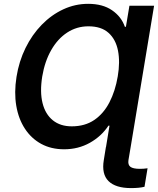

<svg xmlns="http://www.w3.org/2000/svg" viewBox="-20 -757 813 988"><path d="M772.9 -727.5 652.3 0H525.4L543.5 -110.4H538.1Q502 -55.7 442.4 -22.2Q382.8 11.2 310.1 11.2Q243.2 11.2 192.1 -16.6Q141.1 -44.4 108.2 -94.7Q75.2 -145 63.7 -212.9Q52.2 -280.8 64.9 -361.3Q77.6 -441.4 111.3 -510Q145 -578.6 194.8 -629.6Q244.6 -680.7 305.7 -709Q366.7 -737.3 433.6 -737.3Q508.3 -737.3 556.4 -704.3Q604.5 -671.4 622.6 -619.1H627.9L646 -727.5ZM349.1 -106.9Q417 -106.9 465.1 -139.6Q513.2 -172.4 543.2 -230.5Q573.2 -288.6 585.9 -363.8Q598.6 -438 587.2 -496.3Q575.7 -554.7 538.3 -588.1Q501 -621.6 435.1 -621.6Q375 -621.6 325.9 -589.6Q276.9 -557.6 243.7 -499.5Q210.4 -441.4 197.3 -363.3Q184.6 -283.7 199 -226.3Q213.4 -168.9 252 -137.9Q290.5 -106.9 349.1 -106.9ZM654.8 210.9Q574.7 210.9 538.3 174.8Q502 138.7 514.2 66.4L524.9 0H652.3L641.1 66.4Q637.2 90.8 650.9 101.3Q664.6 111.8 700.2 111.8Q709.5 111.8 719.2 111.1Q729 110.4 739.3 108.9L723.6 204.1Q710.4 207.5 692.6 209.2Q674.8 210.9 654.8 210.9Z"/></svg>

Font: Inter SemiBold
Style: Italic
Weight: 600
Italic angle: -9.3988°
Designer: Rasmus Andersson
Foundry: rsms
Version: Version 4.001;git-66647c0bb